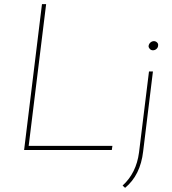

<svg xmlns="http://www.w3.org/2000/svg" viewBox="-20 -722 827 924"><path d="M202 -702 118 -20H521L518 0H96L182 -702ZM570 171Q636 111 649 12L697 -378H716L669 6Q656 121 582 182ZM695 -500Q696 -510 703.5 -517Q711 -524 721 -524Q729 -524 735.5 -518Q742 -512 741 -504Q741 -494 733.5 -487Q726 -480 716 -480Q707 -480 701 -486.5Q695 -493 695 -500Z"/></svg>

Font: Josefin Sans Thin
Style: Italic
Weight: 200
Italic angle: -7°
Designer: Santiago Orozco
Foundry: Typemade
Version: Version 2.000